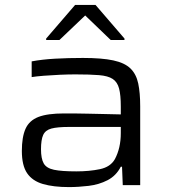

<svg xmlns="http://www.w3.org/2000/svg" viewBox="-20 -754 696 782"><path d="M261 8Q198 8 155 -4.5Q112 -17 90.5 -48.5Q69 -80 69 -139Q69 -196 84 -229.5Q99 -263 136 -277.5Q173 -292 241 -292Q253 -292 278.5 -292Q304 -292 338 -291Q372 -290 407 -289.5Q442 -289 472 -288V-320Q472 -367 465 -393.5Q458 -420 439 -432.5Q420 -445 383 -448Q346 -451 287 -451Q259 -451 224.5 -449.5Q190 -448 158.5 -445.5Q127 -443 109 -440V-504Q151 -512 204.5 -515Q258 -518 318 -518Q395 -518 441.5 -508Q488 -498 511.5 -475Q535 -452 543 -414Q551 -376 551 -321V0H480L477 -75H472Q453 -38 418 -20Q383 -2 341 3Q299 8 261 8ZM291 -56Q344 -56 387 -65Q430 -74 448 -106Q472 -151 472 -212V-237H261Q214 -237 189.5 -230.5Q165 -224 156 -204.5Q147 -185 147 -146Q147 -108 158 -88.5Q169 -69 200 -62.5Q231 -56 291 -56ZM168 -591V-597L286 -734H369L487 -597V-591H431L327 -691L222 -591Z"/></svg>

Font: Saira Expanded
Style: Regular
Weight: 400
Width: 7
Designer: Hector Gatti with collaboration of the Omnibus-Type team
Foundry: Omnibus-Type
Version: Version 1.100; ttfautohint (v1.8.3)